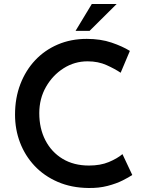

<svg xmlns="http://www.w3.org/2000/svg" viewBox="-20 -930 735 958"><path d="M640 -57Q624 -46 592.5 -30Q561 -14 517 -2.5Q473 9 421 8Q336 7 268 -22.5Q200 -52 152.5 -102.5Q105 -153 80 -218.5Q55 -284 55 -358Q55 -441 81.5 -510Q108 -579 155.5 -629.5Q203 -680 268.5 -708Q334 -736 413 -736Q482 -736 536.5 -717.5Q591 -699 628 -676L582 -567Q554 -586 512 -605Q470 -624 417 -624Q352 -624 297.5 -589.5Q243 -555 209.5 -496.5Q176 -438 176 -365Q176 -289 206.5 -230Q237 -171 292.5 -137.5Q348 -104 424 -104Q481 -104 523 -121.5Q565 -139 591 -161ZM562 -910 427 -776H357L438 -910Z"/></svg>

Font: Synthetic SemiBold
Style: Regular
Weight: 600
Designer: Santiago Orozco
Foundry: Typemade
Version: Version 2.000; ttfautohint (v1.8.4.7-5d5b)